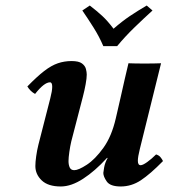

<svg xmlns="http://www.w3.org/2000/svg" viewBox="-20 -665 610 695"><path d="M404 -498H354Q339 -533 318.5 -565.5Q298 -598 278 -627L305 -645Q331 -625 350 -607.5Q369 -590 391 -561Q422 -588 449.5 -606.5Q477 -625 511 -645L532 -627Q499 -597 466 -565Q433 -533 404 -498ZM280 -315 238 -153Q234 -136 231 -115Q228 -94 228 -82Q228 -68 232.5 -58.5Q237 -49 249 -49Q264 -49 294 -68.5Q324 -88 354 -129.5Q384 -171 399 -236Q399 -236 404 -257.5Q409 -279 416.5 -312Q424 -345 431.5 -378.5Q439 -412 445 -436Q469 -435 503.5 -435Q538 -435 563 -436L486 -125Q479 -97 479 -83Q479 -67 489 -67Q497 -67 513 -78.5Q529 -90 545 -106Q555 -103 560.5 -96.5Q566 -90 570 -82Q524 -35 490 -12.5Q456 10 417 10Q379 10 366.5 -8Q354 -26 354 -39Q354 -42 357 -59Q360 -76 369 -92Q370 -93 369 -93.5Q368 -94 366 -92Q324 -46 281 -18Q238 10 200 10Q154 10 131 -12Q108 -34 108 -64Q108 -78 111 -99.5Q114 -121 119 -141L162 -309Q169 -336 169 -351Q169 -367 161 -367Q140 -367 107 -325Q90 -334 79 -352Q114 -388 140 -408Q166 -428 189.5 -436Q213 -444 239 -444Q265 -444 276.5 -435.5Q288 -427 291 -415.5Q294 -404 294 -395Q294 -382 290 -360Q286 -338 280 -315Z"/></svg>

Font: Libertinus Serif Semibold Italic
Style: Regular
Weight: 600
Italic angle: -11.5°
Designer: Philipp H. Poll, Khaled Hosny
Foundry: Caleb Maclennan
Version: Version 7.051;RELEASE